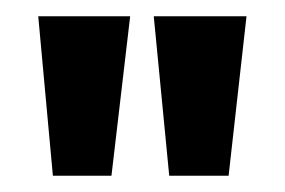

<svg xmlns="http://www.w3.org/2000/svg" viewBox="-20 -721 350 236"><path d="M117 -505H45L27 -701H140ZM261 -505H188L169 -701H283Z"/></svg>

Font: Phudu Light Medium
Style: Regular
Weight: 500
Version: Version 1.005;gftools[0.9.23]